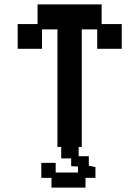

<svg xmlns="http://www.w3.org/2000/svg" viewBox="-20 -653 632 869"><path d="M240 12V-520H170V-432H60V-544H150V-633H440V-544H531V-432H420V-520H350V12ZM213 196V152H167V84H232V128H333V101L302 99V64H257V-32H336V54H382V97L412 103V152H367V196Z"/></svg>

Font: Pixelify Sans Medium
Style: Regular
Weight: 500
Designer: Stefie Justprince
Foundry: Typecalism Foundryline
Version: Version 1.000;February 13, 2025;FontCreator 15.0.0.3015 64-b